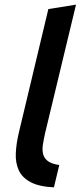

<svg xmlns="http://www.w3.org/2000/svg" viewBox="-20 -796 347 826"><path d="M212 10Q148 7 111.5 -12.5Q75 -32 60.5 -64Q46 -96 48 -137.5Q50 -179 61 -225L188 -757L307 -776L174 -223Q168 -196 164.5 -173.5Q161 -151 165.5 -133Q170 -115 186 -103Q202 -91 235 -86Z"/></svg>

Font: Ubuntu Sans SemiBold
Style: Italic
Weight: 600
Italic angle: -13.5°
Designer: Dalton Maag Ltd
Foundry: Dalton Maag Ltd
Version: Version 1.006